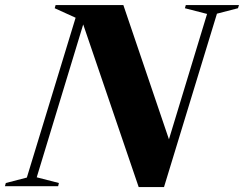

<svg xmlns="http://www.w3.org/2000/svg" viewBox="-66 -735 964 758"><path d="M790.5 -681 581.5 3.5H481.5L262.5 -638.5L79 -35L166.5 -12.5L163.5 0H-46.5L-43 -12.5L40 -34L232.5 -665L150 -702.5L153.5 -715H421L601 -185L751.5 -680L664 -702.5L667.5 -715H877.5L873.5 -702.5Z"/></svg>

Font: Newsreader 72pt
Style: Bold Italic
Weight: 700
Italic angle: -17°
Designer: Hugues Gentile
Foundry: Production Type
Version: Version 1.003; ttfautohint (v1.8.3)